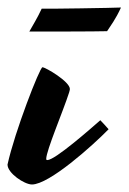

<svg xmlns="http://www.w3.org/2000/svg" viewBox="-76 -464 342 511"><path d="M9 27C55 27 170 -76 213 -120C206 -128 197 -138 191 -144C168 -124 71 -38 50 -38C48 -38 47 -39 47 -41C47 -63 92 -168 108 -218C109 -222 110 -225 110 -227C110 -247 45 -285 37 -285C30 -285 -37 -113 -56 -26C-56 -3 -11 27 9 27ZM246 -444C229 -443 45 -440 35 -441C24 -417 11 -396 2 -380C21 -380 184 -380 209 -381C218 -395 232 -413 246 -444Z"/></svg>

Font: Yesteryear
Style: Regular
Weight: 400
Designer: Astigmatic (AOETI)
Foundry: Astigmatic (AOETI)
Version: Version 1.000